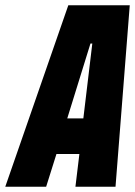

<svg xmlns="http://www.w3.org/2000/svg" viewBox="-66 -708 513 728"><path d="M-46 0 193 -688H426L372 0H220L235 -124H148L109 0ZM189 -259H250L284 -543H277Z"/></svg>

Font: Saira Condensed Black
Style: Italic
Weight: 900
Width: 3
Italic angle: -12°
Designer: Hector Gatti with collaboration of the Omnibus-Type team
Foundry: Omnibus-Type
Version: Version 1.101